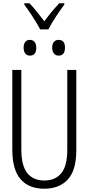

<svg xmlns="http://www.w3.org/2000/svg" viewBox="-20 -1140 540 1170"><path d="M250 10Q155 10 105 -48.5Q55 -107 55 -228V-714H110V-231Q110 -130 146.5 -85Q183 -40 251 -40Q316 -40 353 -84Q390 -128 390 -228V-714H445V-225Q445 -102 393 -46Q341 10 250 10ZM337 -801Q319 -801 308.5 -814Q298 -827 298 -850Q298 -872 308.5 -884.5Q319 -897 337 -897Q376 -897 376 -850Q376 -801 337 -801ZM162 -801Q144 -801 134 -814Q124 -827 124 -850Q124 -872 134 -884.5Q144 -897 162 -897Q180 -897 190.5 -884.5Q201 -872 201 -850Q201 -801 162 -801ZM225 -961Q207 -995 179.5 -1037.5Q152 -1080 128 -1112V-1120H160Q181 -1098 205 -1068Q229 -1038 250 -1010Q272 -1040 293 -1065.5Q314 -1091 341 -1120H372V-1112Q348 -1080 320 -1037.5Q292 -995 275 -961Z"/></svg>

Font: Noto Sans Mono ExtraCondensed Light
Style: Regular
Weight: 300
Width: 2
Designer: Monotype Design Team
Foundry: Monotype Imaging Inc.
Version: Version 2.014; ttfautohint (v1.8.4.7-5d5b)